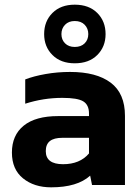

<svg xmlns="http://www.w3.org/2000/svg" viewBox="-20 -792 601 822"><path d="M169 -646Q169 -701 204.5 -736.5Q240 -772 300 -772Q361 -772 396.5 -736.5Q432 -701 432 -646Q432 -592 396.5 -556.5Q361 -521 300 -521Q240 -521 204.5 -556.5Q169 -592 169 -646ZM358 -646Q358 -670 342.5 -686Q327 -702 300 -702Q274 -702 258.5 -686Q243 -670 243 -646Q243 -622 258.5 -606.5Q274 -591 300 -591Q327 -591 342.5 -606.5Q358 -622 358 -646ZM31 -139Q31 -213 81.5 -254Q132 -295 229 -295H361V-306Q361 -343 336.5 -358Q312 -373 247 -373Q166 -373 88 -348V-452Q124 -466 175 -475Q226 -484 280 -484Q393 -484 454 -438Q515 -392 515 -296V0H374L366 -40Q311 10 199 10Q126 10 78.5 -28.5Q31 -67 31 -139ZM361 -135V-202H247Q211 -202 193.5 -188Q176 -174 176 -145Q176 -89 250 -89Q322 -89 361 -135Z"/></svg>

Font: Kanit SemiBold
Style: Regular
Weight: 600
Designer: Katatrad Team
Foundry: CadsonDemak
Version: Version 1.030